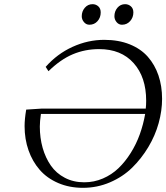

<svg xmlns="http://www.w3.org/2000/svg" viewBox="-20 -902 805 930"><path d="M99.1 -291Q99.1 -325.2 106.9 -371.1L182.1 -376H686Q688 -393.1 688 -414.1Q688 -528.3 627.4 -596.2Q566.9 -664.1 460 -664.1Q392.1 -664.1 332.8 -639.2Q273.4 -614.3 214.8 -557.1L201.2 -578.1Q256.8 -641.1 331.3 -675Q405.8 -709 484.9 -709Q554.2 -709 608.2 -687.3Q662.1 -665.5 696 -627Q730 -588.4 747.6 -536.6Q765.1 -484.9 765.1 -422.9Q765.1 -365.7 748.5 -305.7Q731.9 -245.6 698.5 -189.7Q665 -133.8 619.9 -89.6Q574.7 -45.4 512.7 -18.8Q450.7 7.8 381.8 7.8Q315.9 7.8 262 -15.4Q208 -38.6 172.6 -79.1Q137.2 -119.6 118.2 -173.8Q99.1 -228 99.1 -291ZM172.9 -289.1Q172.9 -234.4 186.5 -186Q200.2 -137.7 226.3 -100.1Q252.4 -62.5 294.2 -40.8Q335.9 -19 388.2 -19Q435.5 -19 478.3 -37.4Q521 -55.7 554 -87.4Q586.9 -119.1 613.5 -161.6Q640.1 -204.1 657.2 -251.7Q674.3 -299.3 683.1 -350.1H178.2Q172.9 -313.5 172.9 -289.1ZM376 -823.2Q376 -847.2 390.9 -864.5Q405.8 -881.8 428.2 -881.8Q444.3 -881.8 456.1 -871.3Q467.8 -860.8 467.8 -841.8Q467.8 -816.9 452.4 -799.6Q437 -782.2 413.1 -782.2Q397.5 -782.2 386.7 -794.9Q376 -807.6 376 -823.2ZM534.2 -823.2Q534.2 -847.2 548.8 -864.5Q563.5 -881.8 585.9 -881.8Q602.1 -881.8 614 -871.3Q626 -860.8 626 -841.8Q626 -817.4 610.4 -799.8Q594.7 -782.2 570.8 -782.2Q555.2 -782.2 544.7 -794.9Q534.2 -807.6 534.2 -823.2Z"/></svg>

Font: Dehuti Alt
Style: Italic
Weight: 400
Version: Version 1.2